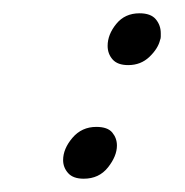

<svg xmlns="http://www.w3.org/2000/svg" viewBox="-20 -281 278 289"><path d="M173 -183Q157 -183 149.5 -191.5Q142 -200 142 -212Q142 -229 155 -245Q168 -261 190 -261Q207 -261 214.5 -252Q222 -243 222 -231Q222 -229 222 -226Q222 -223 221 -221Q218 -208 205 -195.5Q192 -183 173 -183ZM106 -12Q90 -12 82.5 -20.5Q75 -29 75 -40Q75 -57 89 -73.5Q103 -90 125 -90Q142 -90 149 -81.5Q156 -73 156 -62Q156 -46 142.5 -29Q129 -12 106 -12Z"/></svg>

Font: Mea Culpa
Style: Regular
Weight: 400
Designer: Robert E. Leuschke
Foundry: Robert E. Leuschke
Version: Version 1.010; ttfautohint (v1.8.3)